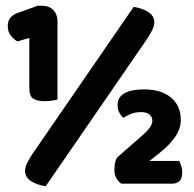

<svg xmlns="http://www.w3.org/2000/svg" viewBox="-20 -641 676 668"><path d="M82 -509 41 -497Q29 -503 18 -516.5Q7 -530 7 -550Q7 -568 16 -579Q25 -590 39 -595L111 -621H127Q151 -621 165.5 -606Q180 -591 180 -567V-295Q174 -293 161.5 -291Q149 -289 135 -289Q109 -289 95.5 -298Q82 -307 82 -335ZM481 -330Q541 -330 575 -301.5Q609 -273 609 -224Q609 -193 589.5 -165Q570 -137 539 -112L500 -81H604Q607 -74 610.5 -63.5Q614 -53 614 -42Q614 -20 604.5 -11Q595 -2 579 -2H402Q391 -10 384.5 -21.5Q378 -33 378 -49Q378 -86 392 -97L465 -161Q480 -174 489 -183Q498 -192 502.5 -199Q507 -206 508.5 -211Q510 -216 510 -221Q510 -234 500 -242.5Q490 -251 472 -251Q450 -251 435 -244.5Q420 -238 409 -231Q401 -238 395 -249.5Q389 -261 389 -276Q389 -303 413 -316.5Q437 -330 481 -330ZM445 -617Q476 -612 495.5 -599.5Q515 -587 517 -566Q517 -551 509.5 -536Q502 -521 490 -503L139 7Q108 2 88.5 -10.5Q69 -23 67 -44Q67 -59 74.5 -74Q82 -89 94 -107Z"/></svg>

Font: Baloo Thambi 2 ExtraBold
Style: Regular
Weight: 800
Designer: Aadarsh Rajan and Ek Type
Foundry: Ek Type
Version: Version 1.640;hotconv 1.0.111;makeotfexe 2.5.65597; ttfautoh